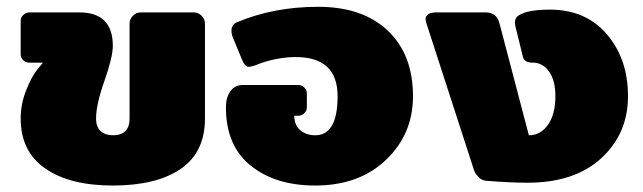

<svg xmlns="http://www.w3.org/2000/svg" viewBox="-20 -537 1919 573"><path d="M41.7 -183.3Q41.7 -226.7 58.3 -268.3Q75 -310 91.7 -330L108.3 -350H66.7Q56.7 -350 49.2 -357.5Q41.7 -365 41.7 -375V-475Q41.7 -485 49.2 -492.1Q56.7 -499.2 66.7 -500H216.7Q316.7 -500 316.7 -400Q316.7 -366.7 291.7 -295.8Q266.7 -225 266.7 -183.3Q266.7 -158.3 280.4 -145.8Q294.2 -133.3 316.7 -133.3Q366.7 -133.3 366.7 -183.3V-466.7Q366.7 -480 376.7 -490Q386.7 -500 400 -500H558.3Q571.7 -500 581.7 -490Q591.7 -480 591.7 -466.7V-183.3Q591.7 -82.5 519.2 -32.9Q446.7 16.7 316.7 16.7Q188.3 16.7 115 -34.2Q41.7 -85 41.7 -183.3Z M654.2 -216.7Q654.2 -245.8 667.5 -264.6Q680.8 -283.3 704.2 -283.3H870.8Q880.8 -283.3 888.3 -275.8Q895.8 -268.3 895.8 -258.3V-216.7Q895.8 -206.7 888.3 -199.2Q880.8 -191.7 870.8 -191.7H858.3Q858.3 -163.3 876.3 -148.3Q894.2 -133.3 920.8 -133.3Q987.5 -133.3 987.5 -250Q987.5 -366.7 862.5 -366.7Q815 -366.7 762.5 -350Q759.2 -349.2 750.4 -345.4Q741.7 -341.7 734.2 -339.6Q726.7 -337.5 721.7 -337.5Q710.8 -337.5 700.8 -362.5L675 -425Q670.8 -435 670.8 -445.8Q670.8 -463.3 687.5 -470.8Q797.5 -516.7 929.2 -516.7Q1062.5 -516.7 1137.5 -445.4Q1212.5 -374.2 1212.5 -250Q1212.5 -136.7 1132.1 -60Q1051.7 16.7 920.8 16.7Q801.7 16.7 727.9 -42.9Q654.2 -102.5 654.2 -216.7Z M1250 -479.2Q1250 -500 1283.3 -500H1429.2Q1462.5 -500 1470.8 -466.7L1558.3 -133.3Q1593.3 -133.3 1615.4 -164.6Q1637.5 -195.8 1637.5 -250Q1637.5 -297.5 1618.3 -323.8Q1599.2 -350 1570.8 -350Q1545 -350 1540.8 -366.7L1519.2 -454.2Q1516.7 -463.3 1516.7 -468.3Q1516.7 -485 1529.2 -491.7Q1555.8 -508.3 1620.8 -508.3Q1728.3 -508.3 1791.2 -434.6Q1854.2 -360.8 1854.2 -250Q1854.2 -138.3 1774.6 -65Q1695 8.3 1554.2 8.3Q1502.5 8.3 1430.8 2.5Q1416.7 1.7 1406.2 -10.4Q1395.8 -22.5 1393.3 -33.3L1254.2 -462.5Q1250 -473.3 1250 -479.2Z"/></svg>

Font: BoonTook Mon
Style: Regular
Weight: 400
Designer: Sungsit Sawaiwan
Foundry: FontUni
Version: Version 3.0